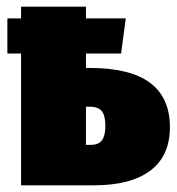

<svg xmlns="http://www.w3.org/2000/svg" viewBox="-20 -554 529 574"><path d="M488 -174Q488 -88 429.5 -44Q371 0 261 0H43V-394H2V-499H43V-534H237V-499H356L342 -394H237V-351H246Q369 -351 428.5 -306.5Q488 -262 488 -174ZM295 -177Q295 -208 284.5 -221.5Q274 -235 248 -235H237V-121H252Q275 -121 285 -135Q295 -149 295 -177Z"/></svg>

Font: Fira Sans Condensed Black
Style: Regular
Weight: 900
Width: 3
Designer: Carrois Corporate & Edenspiekermann AG
Foundry: Carrois Corporate GbR & Edenspiekermann AG
Version: Version 4.203